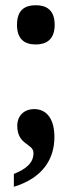

<svg xmlns="http://www.w3.org/2000/svg" viewBox="-20 -560 281 734"><path d="M117 -390C156 -390 189 -408 189 -465C189 -523 156 -540 117 -540C76 -540 45 -523 45 -465C45 -408 76 -390 117 -390ZM33 105V154C145 120 188 46 188 -36C188 -102 161 -143 110 -143C75 -143 46 -120 46 -79C46 -5 108 -12 108 25C108 62 82 85 33 105Z"/></svg>

Font: Noto Serif Condensed
Style: Bold
Weight: 700
Width: 3
Designer: Monotype Design Team
Foundry: Monotype Imaging Inc.
Version: Version 2.015